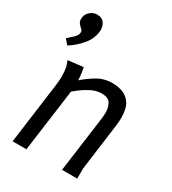

<svg xmlns="http://www.w3.org/2000/svg" viewBox="-185 -862 863 962"><g transform="rotate(30 247.0 -381.0)"><path d="M164 -500Q166 -493 169 -472Q172 -451 173 -429Q202 -455 241.5 -479Q281 -503 330 -503Q360 -503 388.5 -493Q417 -483 435.5 -455Q454 -427 454 -373Q454 -353 451 -329L415 -58V0H327L368 -303Q370 -316 371.5 -330Q373 -344 373 -357Q373 -386 360.5 -408.5Q348 -431 308 -431Q279 -431 250 -416.5Q221 -402 199.5 -385.5Q178 -369 170 -362L121 0H41L88 -350Q90 -364 91 -377.5Q92 -391 92 -402Q92 -446 84 -468Q76 -490 76 -490ZM91 -762Q121 -762 134.5 -741Q148 -720 144 -691Q138 -648 107.5 -612.5Q77 -577 39 -553Q32 -559 26 -566.5Q20 -574 14 -581Q26 -592 44 -608Q62 -624 64 -640Q66 -652 56.5 -660Q47 -668 38 -679.5Q29 -691 32 -712Q35 -733 52.5 -747.5Q70 -762 91 -762Z"/></g></svg>

Font: Rosario Light
Style: Italic
Weight: 300
Italic angle: -8.05°
Designer: Hector Gatti
Foundry: Omnibus Type
Version: Version 1.101; ttfautohint (v1.8.1.43-b0c9)